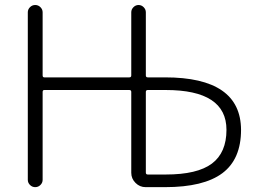

<svg xmlns="http://www.w3.org/2000/svg" viewBox="-20 -774 1040 772"><path d="M566.4 -80.1Q566.4 -72.3 574.2 -72.3H646.5Q773.4 -72.3 832 -116.2Q890.6 -160.2 890.6 -252Q890.6 -412.1 646.5 -412.1H574.2Q566.4 -412.1 566.4 -404.3ZM507.8 -404.3Q507.8 -412.1 500 -412.1H158.2Q151.4 -412.1 151.4 -404.3V-50.8Q151.4 -39.1 142.6 -30.3Q133.8 -21.5 121.6 -21.5Q109.4 -21.5 100.6 -30.3Q91.8 -39.1 91.8 -50.8V-724.6Q91.8 -736.3 100.6 -745.1Q109.4 -753.9 121.6 -753.9Q133.8 -753.9 142.6 -745.1Q151.4 -736.3 151.4 -724.6V-470.7Q151.4 -462.9 158.2 -462.9H500Q507.8 -462.9 507.8 -470.7V-724.6Q507.8 -736.3 516.6 -745.1Q525.4 -753.9 537.1 -753.9Q548.8 -753.9 557.6 -745.1Q566.4 -736.3 566.4 -724.6V-470.7Q566.4 -462.9 574.2 -462.9H643.6Q948.2 -462.9 949.2 -252Q949.2 -133.8 874 -77.6Q798.8 -21.5 643.6 -21.5H565.4Q542 -21.5 524.9 -38.6Q507.8 -55.7 507.8 -79.1Z"/></svg>

Font: Gen Jyuu Gothic Light
Style: Regular
Weight: 200
Designer: [Source Han Sans]
Ryoko NISHIZUKA  (kana & ideographs); Paul D. Hunt (Latin, Greek & Cyrillic); Wenlong ZHANG  (bopomofo
Version: Version 1.002.20150607